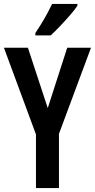

<svg xmlns="http://www.w3.org/2000/svg" viewBox="-20 -957 483 977"><path d="M223 -407 322 -714H443L280 -276V0H163V-273L0 -714H122ZM374 -928Q361 -908 337 -880.5Q313 -853 286.5 -825Q260 -797 238 -777H160V-789Q187 -829 208 -866Q229 -903 245 -937H374Z"/></svg>

Font: Noto Sans ExtraCondensed SemiBold
Style: Regular
Weight: 600
Width: 2
Designer: Monotype Design Team
Foundry: Monotype Imaging Inc.
Version: Version 2.013; ttfautohint (v1.8.4.7-5d5b)